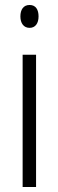

<svg xmlns="http://www.w3.org/2000/svg" viewBox="-20 -752 234 772"><path d="M99 -732C74 -732 62 -713 62 -686C62 -659 75 -640 99 -640C122 -640 135 -658 135 -686C135 -713 124 -732 99 -732ZM125 -532H71V0H125Z"/></svg>

Font: Noto Sans Kannada ExtraCondensed Light
Style: Regular
Weight: 300
Width: 2
Designer: Jelle Bosma - Monotype Design Team
Foundry: Monotype Imaging Inc.
Version: Version 2.005